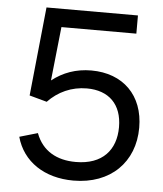

<svg xmlns="http://www.w3.org/2000/svg" viewBox="-51 -745 677 799"><g transform="rotate(5 287.0 -346.0)"><path d="M285 8C440 8 539 -91 539 -235C539 -370 453 -455 320 -455C256 -455 202 -435 156 -399L180 -624H493V-700H111L73 -329L146 -309C188 -353 244 -379 308 -379C400 -379 455 -325 455 -230C455 -135 400 -70 288 -70C209 -70 148 -103 121 -176L45 -154C73 -52 164 8 285 8Z"/></g></svg>

Font: Fixel Text Regular
Style: Regular
Weight: 400
Width: 4
Designer: AlfaBravo + MacPaw
Foundry: Kyrylo Tkachov, Marchela Mozhyna, Serhii Makarenko, Maria Weinstein, Zakhar Kryvoshyya
Version: Version 1.211